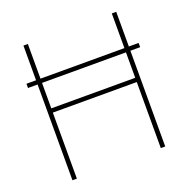

<svg xmlns="http://www.w3.org/2000/svg" viewBox="-129 -854 962 978"><g transform="rotate(-20 352.0 -365.0)"><path d="M656 -542V-519H603V0H579V-358H124V0H100V-519H48V-542H100V-730H124V-542H579V-730H603V-542ZM124 -381H579V-519H124Z"/></g></svg>

Font: Nacelle Thin
Style: Regular
Weight: 100
Designer: Sora Sagano
Foundry: Sora Sagano
Version: Version 1.000;FEAKit 1.0